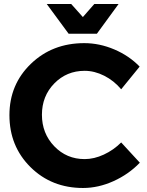

<svg xmlns="http://www.w3.org/2000/svg" viewBox="-20 -926 734 957"><path d="M463 -758H322L213 -906H335L393 -841L450 -906H571ZM584 -216 677 -115Q621 -57 545.5 -23Q470 11 394 11Q237 11 132 -93Q27 -197 27 -352Q27 -505 134 -608Q241 -711 400 -711Q476 -711 550 -679.5Q624 -648 676 -594L584 -481Q548 -524 499.5 -548.5Q451 -573 402 -573Q312 -573 250.5 -510Q189 -447 189 -354Q189 -261 250.5 -197Q312 -133 402 -133Q449 -133 497.5 -155.5Q546 -178 584 -216Z"/></svg>

Font: Montserrat-Arabic SemiBold
Style: Regular
Weight: 600
Designer: Mohamed Gaber
Foundry: Kief Type Foundry
Version: Version 5.008;PS 005.008;hotconv 1.0.88;makeotf.lib2.5.64775